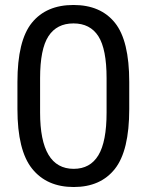

<svg xmlns="http://www.w3.org/2000/svg" viewBox="-20 -741 590 771"><path d="M276 10Q168 10 109 -63.5Q50 -137 50 -303V-412Q50 -578 108 -649.5Q166 -721 275 -721Q384 -721 441.5 -649.5Q499 -578 499 -412V-303Q499 -136 441.5 -63Q384 10 276 10ZM275 -647Q208 -647 174.5 -595.5Q141 -544 141 -427V-289Q141 -63 276 -63Q342 -63 375 -117.5Q408 -172 408 -289V-427Q408 -544 375 -595.5Q342 -647 275 -647Z"/></svg>

Font: Freesentation 5 Medium
Style: Regular
Weight: 500
Designer: glyphs from Roboto by Christian Robertson / Hangul glyphs from Noto Sans CJK(Source Han Sans) by Jang Soo-young and Kang
Foundry: PT&
Version: Version 2.001